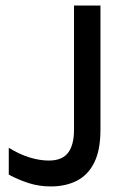

<svg xmlns="http://www.w3.org/2000/svg" viewBox="-20 -657 460 690"><path d="M11.5 -29.5V-126Q48.5 -103 85.2 -91.5Q122 -80 155.5 -80Q203.5 -80 224.8 -108.2Q246 -136.5 246 -190.5V-637H341V-190.5Q341 -118 318.8 -73Q296.5 -28 256.2 -7.5Q216 13 162.5 13Q120.5 13 83 1Q45.5 -11 11.5 -29.5Z"/></svg>

Font: Karla Medium
Style: Regular
Weight: 500
Designer: Jonathan Pinhorn
Version: Version 2.001